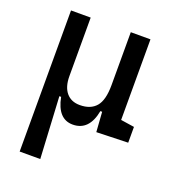

<svg xmlns="http://www.w3.org/2000/svg" viewBox="-135 -621 856 949"><g transform="rotate(20 293.0 -147.0)"><path d="M76.2 224.6V-517.6H179.7V-210Q179.7 -153.8 205.1 -123.3Q230.5 -92.8 276.4 -92.8Q333 -92.8 361.8 -126.5Q390.6 -160.2 390.6 -239.3V-517.6H494.1V-93.8L565.4 -83V0L399.4 4.9L392.1 -99.6H382.8Q362.3 9.8 276.4 9.8Q197.3 9.8 176.3 -99.6H167L184.6 224.6Z"/></g></svg>

Font: Caskaydia Cove
Style: Regular
Weight: 400
Monospace: yes
Designer: Aaron Bell
Foundry: Saja Typeworks
Version: Version 4.300; ttfautohint (v1.8.3)